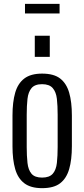

<svg xmlns="http://www.w3.org/2000/svg" viewBox="-20 -970 439 999"><path d="M199 9Q140 9 106.5 -16.5Q73 -42 59 -90.5Q45 -139 45 -209V-369Q45 -439 59 -487.5Q73 -536 106.5 -561.5Q140 -587 199 -587Q260 -587 293 -561.5Q326 -536 340 -487.5Q354 -439 354 -369V-209Q354 -139 340 -90.5Q326 -42 293 -16.5Q260 9 199 9ZM199 -46Q237 -46 254.5 -66Q272 -86 276 -122.5Q280 -159 280 -205V-373Q280 -420 276 -455.5Q272 -491 254.5 -511.5Q237 -532 199 -532Q161 -532 144 -511.5Q127 -491 123 -455.5Q119 -420 119 -373V-205Q119 -159 123 -122.5Q127 -86 144 -66Q161 -46 199 -46ZM161 -674V-784H239V-674ZM110 -900V-950H290V-900Z"/></svg>

Font: Oswald Light
Style: Regular
Weight: 300
Designer: Vernon Adams
Foundry: Vernon Adams
Version: Version 4.103;gftools[0.9.33.dev8+g029e19f]